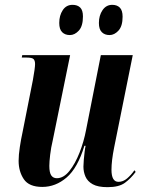

<svg xmlns="http://www.w3.org/2000/svg" viewBox="-20 -764 602 794"><path d="M425 10Q385 10 363.5 -2Q342 -14 333.5 -33.5Q325 -53 325 -75Q325 -86 326.5 -103Q328 -120 330 -136.5Q332 -153 334 -161H329Q301 -69 255.5 -30Q210 9 155 9Q100 9 78.5 -23Q57 -55 57 -99Q57 -123 62 -156Q67 -189 73 -216L116 -433Q125 -483 125 -499Q125 -513 119 -519.5Q113 -526 89 -526H70L72 -536H270L198 -183Q191 -154 187.5 -124.5Q184 -95 184 -78Q184 -50 192 -38.5Q200 -27 215 -27Q243 -27 267 -57Q291 -87 309 -133Q327 -179 336 -227L397 -536H529L452 -154Q441 -99 441 -62Q441 -12 470 -12Q489 -12 505.5 -26Q522 -40 536 -60L541 -53Q521 -26 496.5 -8Q472 10 425 10ZM433 -619Q413 -619 401 -631Q389 -643 389 -669Q389 -700 404 -722Q419 -744 444 -744Q464 -744 475.5 -732.5Q487 -721 487 -695Q487 -656 470 -637.5Q453 -619 433 -619ZM269 -619Q249 -619 237 -631Q225 -643 225 -669Q225 -700 239.5 -722Q254 -744 280 -744Q300 -744 311.5 -733Q323 -722 323 -696Q323 -656 306 -637.5Q289 -619 269 -619Z"/></svg>

Font: Noto Serif Display ExtraCondensed
Style: Bold Italic
Weight: 700
Width: 2
Italic angle: -12°
Designer: Monotype Design Team
Foundry: Monotype Imaging Inc.
Version: Version 2.009